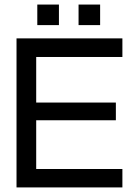

<svg xmlns="http://www.w3.org/2000/svg" viewBox="-20 -818 595 838"><path d="M322.9 -798.1V-708.4H417V-798.1ZM142.8 -798.1V-708.4H237.2V-798.1ZM514.2 -650.5H52.1V0H514.2V-80.4H138V-293.1H485.7V-370.4H138V-569.3H514.2Z"/></svg>

Font: Overused Grotesk Light
Style: Regular
Weight: 300
Designer: RandomMaerks
Version: Version 0.005